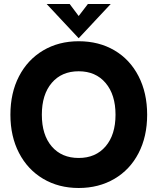

<svg xmlns="http://www.w3.org/2000/svg" viewBox="-20 -921 787 959"><path d="M32 -348Q32 -457 75 -540Q118 -623 195.5 -669Q273 -715 373 -715Q474 -715 551.5 -669.5Q629 -624 672 -540.5Q715 -457 715 -348Q715 -239 672 -156Q629 -73 551 -27.5Q473 18 373 18Q273 18 195.5 -28Q118 -74 75 -157Q32 -240 32 -348ZM557 -348Q557 -448 507.5 -506.5Q458 -565 373 -565Q288 -565 238.5 -507Q189 -449 189 -348Q189 -247 238.5 -189.5Q288 -132 373 -132Q458 -132 507.5 -190Q557 -248 557 -348ZM213 -901H328L373 -841L419 -901H533L373 -730Z"/></svg>

Font: Hanken Grotesk Black
Style: Regular
Weight: 900
Designer: Alfredo Marco Pradil
Foundry: Hanken Design Co.
Version: Version 3.014